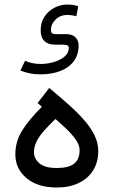

<svg xmlns="http://www.w3.org/2000/svg" viewBox="-20 -837 506 855"><path d="M281.2 -816.9Q250 -816.9 222.7 -802.7Q195.3 -788.6 178.2 -762.9Q161.1 -737.3 161.1 -702.1Q161.1 -670.9 177.5 -654.5Q193.8 -638.2 225.1 -638.2H261.7Q270 -638.2 278.3 -635.5Q286.6 -632.8 286.6 -624.5Q286.6 -601.6 267.8 -585.4Q249 -569.3 220.2 -560.8Q191.4 -552.2 161.1 -552.2Q139.2 -552.2 122.6 -556.2Q106 -560.1 91.8 -566.4L70.8 -522.9Q89.4 -515.1 111.6 -510.5Q133.8 -505.9 160.2 -505.9Q210.4 -505.9 248.8 -520.8Q287.1 -535.6 308.6 -564.5Q330.1 -593.3 330.1 -634.8Q330.1 -656.7 315.9 -670.9Q301.8 -685.1 273.9 -685.1H228Q215.3 -685.1 211.2 -689.5Q207 -693.8 207 -706.1Q207 -729 227.3 -749.8Q247.6 -770.5 281.2 -770.5Q289.1 -770.5 299.3 -769Q309.6 -767.6 319.8 -764.6L328.6 -808.6Q315.4 -814 302 -815.4Q288.6 -816.9 281.2 -816.9ZM334.5 -168Q334.5 -127.9 310.3 -108.4Q286.1 -88.9 232.4 -88.9Q179.2 -88.9 155.3 -109.9Q131.3 -130.9 131.3 -159.2Q131.3 -184.1 142.8 -207Q154.3 -230 175.8 -254.4Q197.3 -278.8 227.1 -307.1Q252.4 -285.2 277.1 -261.5Q301.8 -237.8 318.1 -214.1Q334.5 -190.4 334.5 -168ZM166.5 -361.3Q108.9 -304.7 78.6 -255.6Q48.3 -206.5 48.3 -149.9Q48.3 -85.4 98.1 -43.7Q147.9 -2 232.9 -2Q288.6 -2 330.1 -21.7Q371.6 -41.5 394.5 -77.9Q417.5 -114.3 417.5 -164.1Q417.5 -199.7 401.6 -233.2Q385.7 -266.6 356.4 -300.3Q327.1 -334 287.4 -369.6Q247.6 -405.3 199.2 -445.3L147.5 -378.4Z"/></svg>

Font: Vazirmatn RD NL
Style: Regular
Weight: 400
Designer: Saber Rastikerdar
Foundry: Saber Rastikerdar
Version: Version 32.101